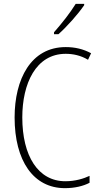

<svg xmlns="http://www.w3.org/2000/svg" viewBox="-20 -969 520 999"><path d="M418 -942V-949H374C344 -901 304 -850 261 -801V-791H284C327 -829 386 -895 418 -942ZM322 -689C359 -689 400 -681 438 -658L454 -692C413 -714 370 -724 322 -724C140 -724 56 -556 56 -358C56 -132 154 10 318 10C369 10 414 -1 446 -18V-54C416 -40 373 -26 320 -26C178 -26 96 -158 96 -358C96 -533 166 -689 322 -689Z"/></svg>

Font: Noto Sans Devanagari UI Condensed ExtraLight
Style: Regular
Weight: 200
Width: 3
Designer: Jelle Bosma - Monotype Design Team
Foundry: Monotype Imaging Inc.
Version: Version 2.004